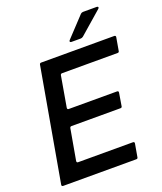

<svg xmlns="http://www.w3.org/2000/svg" viewBox="-172 -1078 1001 1187"><g transform="rotate(-20 329.0 -484.5)"><path d="M527 -9Q526 0 516 0H35Q30 0 27.5 -3Q25 -6 26 -11L157 -754Q159 -763 168 -763H649Q654 -763 656.5 -760Q659 -757 658 -752L643 -666Q642 -657 632 -657H267Q258 -657 256 -648L221 -446V-444Q221 -435 230 -435H548Q553 -435 555.5 -432Q558 -429 557 -424L543 -339Q542 -330 532 -330H210Q201 -330 199 -321L163 -117V-115Q163 -106 172 -106H533Q538 -106 540.5 -103Q543 -100 542 -95ZM389 -819Q378 -819 378 -826Q378 -830 383 -835L503 -963Q510 -969 519 -969H607Q618 -969 618 -962Q618 -958 612 -953L465 -825Q457 -819 449 -819Z"/></g></svg>

Font: Open Sauce Two Medium Italic
Style: Regular
Weight: 500
Italic angle: -10°
Designer: Alfredo Marco Pradil
Foundry: Creative Sauce Fz LLC
Version: Version 1.477